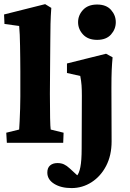

<svg xmlns="http://www.w3.org/2000/svg" viewBox="-22 -703 640 945"><path d="M11.7 0 8.8 -49.8 72.3 -65.4Q73.2 -78.1 74.7 -106.9Q76.2 -135.7 77.1 -168.9Q78.1 -202.1 78.1 -227.5V-352.5Q78.1 -384.8 77.6 -416.5Q77.1 -448.2 76.7 -477.5Q76.2 -506.8 75.2 -531.7Q74.2 -556.6 72.3 -575.2L0 -585L-2 -631.8L200.2 -682.6L230.5 -664.1Q227.5 -624 226.6 -585.4Q225.6 -546.9 225.6 -499Q225.6 -451.2 224.6 -379.9L223.6 -241.2Q223.6 -169.9 224.6 -123Q225.6 -76.2 227.5 -65.4L291 -49.8L289.1 0ZM330.1 222.7Q278.3 222.7 244.6 201.7Q210.9 180.7 210.9 146.5Q210.9 123 224.6 111.3Q238.3 99.6 260.7 99.6Q279.3 99.6 293 106Q306.6 112.3 321.3 126L380.9 180.7L331.1 173.8Q344.7 173.8 356 162.6Q367.2 151.4 373.5 119.6Q379.9 87.9 379.9 28.3L380.9 -231.4Q380.9 -261.7 379.4 -282.7Q377.9 -303.7 373 -329.1L307.6 -343.8V-390.6L500 -438.5L532.2 -420.9Q529.3 -391.6 527.8 -357.9Q526.4 -324.2 526.4 -270.5L527.3 -6.8Q527.3 61.5 500.5 113.3Q473.6 165 428.7 193.8Q383.8 222.7 330.1 222.7ZM456.1 -506.8Q411.1 -506.8 386.7 -533.2Q362.3 -559.6 362.3 -593.8Q362.3 -627.9 386.7 -654.3Q411.1 -680.7 456.1 -680.7Q501 -680.7 524.4 -654.3Q547.9 -627.9 547.9 -593.8Q547.9 -559.6 524.4 -533.2Q501 -506.8 456.1 -506.8Z"/></svg>

Font: Crimson Pro ExtraBold
Style: Regular
Weight: 800
Designer: Jacques Le Bailly
Foundry: Baron von Fonthausen
Version: Version 1.003